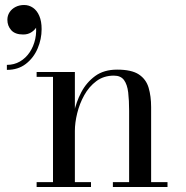

<svg xmlns="http://www.w3.org/2000/svg" viewBox="-20 -748 742 768"><path d="M279.5 -460V-19.5H344V0H126.5V-19.5H192V-440.5H126.5V-460ZM584.5 -319.5V-19.5H650V0H431.5V-19.5H496.5V-304.5Q496.5 -346.5 492.8 -378.2Q489 -410 476 -427.8Q463 -445.5 435.5 -445.5Q395 -445.5 365.5 -423.5Q336 -401.5 317 -367.2Q298 -333 288.8 -295Q279.5 -257 279.5 -224.5L267 -222Q267 -255 275.8 -297.2Q284.5 -339.5 305 -378.8Q325.5 -418 360.5 -443.8Q395.5 -469.5 448.5 -469.5Q506.5 -469.5 535.5 -450.2Q564.5 -431 574.5 -397Q584.5 -363 584.5 -319.5ZM7.5 -468.5V-488.5Q36.5 -488.5 59.8 -502Q83 -515.5 98.8 -539Q114.5 -562.5 121 -592.2Q127.5 -622 122.5 -655H129Q130.5 -646.5 123.5 -636Q116.5 -625.5 103.5 -617.8Q90.5 -610 72.5 -610Q40.5 -610 25 -627.2Q9.5 -644.5 9.5 -669Q9.5 -685.5 18.2 -699Q27 -712.5 42.2 -720.2Q57.5 -728 76.5 -728Q96 -728 112 -717Q128 -706 137.2 -684.5Q146.5 -663 146.5 -631.5Q146.5 -591.5 130.5 -554Q114.5 -516.5 83.5 -492.5Q52.5 -468.5 7.5 -468.5Z"/></svg>

Font: Bodoni Moda SC
Style: Regular
Weight: 400
Designer: Owen Earl
Foundry: indestructible type
Version: Version 2.005